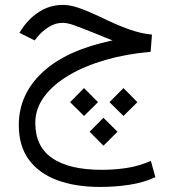

<svg xmlns="http://www.w3.org/2000/svg" viewBox="-20 -422 698 773"><path d="M420.9 -10.7 477.1 -67.4 533.2 -10.7 477.1 44.9ZM262.2 -10.7 318.4 -67.4 374.5 -10.7 318.4 44.9ZM340.8 108.4 396.5 52.2 453.1 108.4 396.5 164.6ZM433.1 -259.3Q414.6 -266.6 403.6 -271Q392.6 -275.4 366.7 -286.1Q316.9 -306.2 284.7 -318.1Q252.4 -330.1 232.9 -330.1Q203.1 -330.1 177 -313.7Q150.9 -297.4 131.8 -274.9L119.6 -259.3L58.1 -290L68.4 -305.7Q98.1 -350.1 140.6 -376.2Q183.1 -402.3 233.4 -402.3Q262.7 -402.3 298.8 -389.6Q335 -377 378.4 -356.4Q451.2 -320.8 500.7 -303.5Q550.3 -286.1 591.8 -282.7L586.4 -213.4Q489.7 -205.1 405.5 -180.9Q321.3 -156.7 257.6 -119.1Q193.8 -81.5 158 -33Q122.1 15.6 122.1 73.2Q122.1 168 190.4 214.8Q258.8 261.7 389.6 261.7Q440.9 261.7 490.5 254.2Q540 246.6 587.4 225.6L605.5 291.5Q558.1 313 502 321.8Q445.8 330.6 382.8 330.6Q284.7 330.6 211.2 303.7Q137.7 276.9 96.7 221.7Q55.7 166.5 55.7 81.1Q55.7 -42 151.6 -131.3Q247.6 -220.7 433.1 -259.3Z"/></svg>

Font: Vazir Light FD-WOL-UI
Style: Light-FD-WOL-UI
Weight: 300
Designer: Saber Rastikerdar
Foundry: Saber Rastikerdar
Version: Version 30.0.0